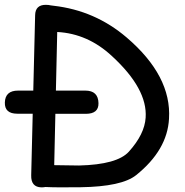

<svg xmlns="http://www.w3.org/2000/svg" viewBox="-42 -765 783 811"><path d="M31.2 -284.7 320.3 -284.2Q375 -284.2 374 -329.1Q373 -382.3 318.4 -382.3H34.2Q-20 -382.3 -21.5 -332Q-22.9 -284.7 31.2 -284.7ZM151.4 -744.6Q107.4 -744.6 106.4 -701.2L89.8 -24.9Q88.4 25.4 132.8 26.4Q142.6 26.4 149.9 24.9Q195.3 27.3 297.9 25.9Q472.7 23.4 533.2 -25.4Q664.6 -130.9 671.9 -263.2Q683.1 -444.3 492.7 -606.9Q359.4 -720.7 184.6 -740.7Q178.7 -741.7 172.9 -742.2Q163.1 -744.6 151.4 -744.6ZM199.7 -629.9Q329.1 -623 431.2 -527.8Q581.5 -389.6 573.2 -268.1Q568.8 -198.2 502.4 -124.5Q453.1 -69.8 292 -65.9L187 -67.4Z"/></svg>

Font: Comic Relief
Style: Regular
Weight: 400
Designer: Jeff Davis
Foundry: Loudifier
Version: Version 1.200; ttfautohint (v1.8.4.7-5d5b)